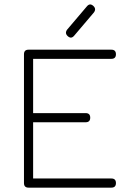

<svg xmlns="http://www.w3.org/2000/svg" viewBox="-20 -861 587 881"><path d="M291 -695Q276 -708.5 288 -725L378 -831Q392 -848.5 408 -834Q423 -820.5 411 -804L321 -698Q307 -680.5 291 -695ZM111 0Q90 0 90 -21V-612Q90 -633 111 -633H491Q512 -633 512 -612Q512 -591 491 -591H132V-342H373Q394 -342 394 -321Q394 -300 373 -300H132V-42H491Q512 -42 512 -21Q512 0 491 0Z"/></svg>

Font: Jura Light Light
Style: Regular
Weight: 300
Version: Version 5.106